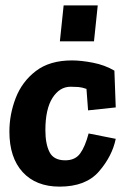

<svg xmlns="http://www.w3.org/2000/svg" viewBox="-20 -685 479 715"><path d="M203 -531 217 -665H344L330 -531ZM243 -362Q202 -362 175.5 -320.5Q149 -279 149 -200Q149 -149 164.5 -118.5Q180 -88 223 -88Q260 -88 278.5 -113.5Q297 -139 310 -188L411 -168Q398 -104 349 -47Q300 10 202 10Q114 10 64.5 -44Q15 -98 15 -195Q15 -259 38.5 -320Q62 -381 113.5 -420.5Q165 -460 248 -460Q282 -460 326 -451.5Q370 -443 406 -422L411 -285L308 -274L302 -354Q285 -360 271.5 -361Q258 -362 243 -362Z"/></svg>

Font: Zilla Slab
Style: Bold Italic
Weight: 700
Italic angle: -6°
Designer: Typotheque.com
Foundry: Typotheque type foundry
Version: Version 1.1; 2017; ttfautohint (v1.6)